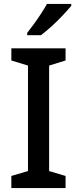

<svg xmlns="http://www.w3.org/2000/svg" viewBox="-20 -961 394 981"><path d="M315 0H38V-62L123 -87V-626L38 -652V-714H315V-652L231 -626V-87L315 -62ZM344 -931Q329 -913 302 -884Q275 -855 244 -827Q213 -799 189 -781H119V-793Q134 -812 153 -838Q172 -864 190 -891.5Q208 -919 220 -941H344Z"/></svg>

Font: Noto Sans Tamil Medium
Style: Regular
Weight: 500
Designer: Jelle Bosma - Monotype Design Team
Foundry: Monotype Imaging Inc.
Version: Version 2.004; ttfautohint (v1.8.4.7-5d5b)